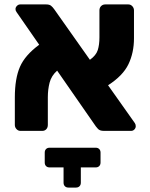

<svg xmlns="http://www.w3.org/2000/svg" viewBox="-20 -591 679 867"><path d="M593 -21Q593 -13 587 -6.5Q581 0 572 0H449Q430 0 422 -9.5Q414 -19 413 -20L238 -272Q212 -249 204 -218Q196 -187 196 -152V-27Q196 -15 189 -7.5Q182 0 171 0H72Q62 0 54.5 -8Q47 -16 47 -27V-151Q47 -236 70 -289Q93 -342 157 -389L55 -536Q50 -542 50 -550Q50 -558 56.5 -564.5Q63 -571 71 -571H189Q203 -571 210.5 -565Q218 -559 225 -549L386 -321Q414 -341 421.5 -365Q429 -389 429 -422V-544Q429 -556 436.5 -563.5Q444 -571 455 -571H560Q570 -571 577.5 -563Q585 -555 585 -544V-418Q585 -353 560 -301Q535 -249 468 -206L589 -35Q593 -29 593 -21ZM434 98V143Q434 153 428 159Q422 165 412 165H345V234Q345 244 339 250Q333 256 323 256H289Q279 256 273 250Q267 244 267 234V165H204Q194 165 188 159Q182 153 182 143V98Q182 88 188 82Q194 76 204 76H412Q422 76 428 82Q434 88 434 98Z"/></svg>

Font: Rubik
Style: Regular
Weight: 700
Designer: Hubert & Fischer
Foundry: Hubert & Fischer
Version: Version 1.100